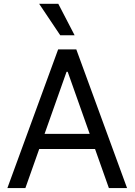

<svg xmlns="http://www.w3.org/2000/svg" viewBox="-20 -959 686 979"><path d="M17.6 0 276.4 -707H369.1L627.9 0H535.2L325.2 -592.8H319.3L109.4 0ZM503.9 -276.4V-199.2H141.6V-276.4ZM179.7 -939.5H277.3L360.4 -779.3H287.1Z"/></svg>

Font: Pretendard GOV Variable
Style: Regular
Weight: 400
Designer: Base glyphs from Inter by Rasmus Andersson; Hangul glyphs from Noto Sans CJK(Source Han Sans) by Jang Soo-young and Kang
Foundry: Kil Hyung-jin
Version: Version 1.307;Glyphs 3.2 (3192)